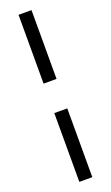

<svg xmlns="http://www.w3.org/2000/svg" viewBox="-165 -741 530 918"><g transform="rotate(-20 100.0 -282.0)"><path d="M67 -357V-707H133V-357ZM67 143V-207H133V143Z"/></g></svg>

Font: Belleza
Style: Regular
Weight: 400
Designer: Eduardo Rodriguez Tunni
Foundry: Eduardo Rodriguez Tunni
Version: Version 1.003; ttfautohint (v1.8.4.7-5d5b)